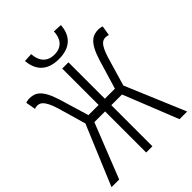

<svg xmlns="http://www.w3.org/2000/svg" viewBox="-271 -1109 1242 1242"><g transform="rotate(-45 350.0 -488.0)"><path d="M350 -826C472 -826 509 -900 514 -973L453 -976C451 -919 424 -867 350 -867C276 -867 248 -919 245 -976L185 -973C191 -900 228 -826 350 -826ZM581 -608C611 -705 637 -713 663 -713C671 -713 680 -711 688 -708L699 -776C690 -778 678 -782 667 -782C614 -782 570 -763 531 -638L470 -435H378V-768H321V-435H228L167 -638C128 -763 85 -782 32 -782C20 -782 9 -778 0 -776L12 -708C19 -711 28 -713 35 -713C61 -713 88 -705 119 -608L176 -411L4 0H74L223 -376H321V0H378V-376H476L626 0H696L523 -411Z"/></g></svg>

Font: Kawkab Mono Light
Style: Regular
Weight: 300
Monospace: yes
Designer: Abdullah Arif
Foundry: Abdullah Arif
Version: Version 1.000;PS 000.500;hotconv 1.0.88;makeotf.lib2.5.64775